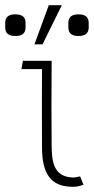

<svg xmlns="http://www.w3.org/2000/svg" viewBox="-60 -703 360 736"><path d="M218 13C234 13 245 11 260 5L247 -27C232 -23 223 -22 212 -23C146 -29 138 -83 138 -149C137 -229 137 -358 138 -470H28L22 -438H101C100 -345 101 -271 101 -138C101 -37 135 13 218 13ZM-40 -596C-39 -576 -28 -565 -1 -565C26 -565 37 -576 38 -596V-617C37 -637 26 -648 -1 -648C-28 -648 -39 -637 -40 -617ZM72 -533H103L177 -683H127ZM202 -596C203 -576 214 -565 241 -565C268 -565 279 -576 280 -596V-617C279 -637 268 -648 241 -648C214 -648 203 -637 202 -617Z"/></svg>

Font: Kreadon Extra Light
Style: Regular
Weight: 200
Designer: kohakuno
Foundry: StudioGnu
Version: Version 1.000;Glyphs 3.1.2 (3151)